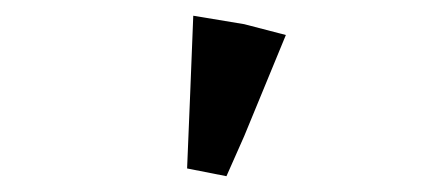

<svg xmlns="http://www.w3.org/2000/svg" viewBox="-20 -848 540 243"><path d="M224.6 -828.1 220.7 -729.5 216.8 -634.8 266.6 -625 289.1 -675.8 341.8 -803.7 289.1 -817.4Z"/></svg>

Font: MaokenAssortedSans-TC
Style: Regular
Weight: 500
Version: Version 0.83